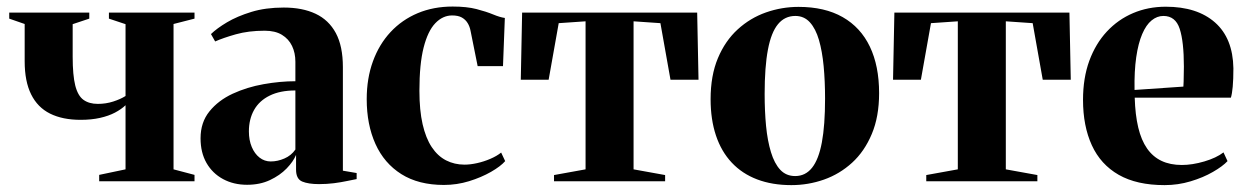

<svg xmlns="http://www.w3.org/2000/svg" viewBox="-20 -540 3706 572"><path d="M275.5 0V-19L354 -35.5V-226.5Q341.5 -214.5 322.5 -204.5Q303.5 -194.5 278 -188.8Q252.5 -183 220 -183Q166.5 -183 129.2 -201.5Q92 -220 72.8 -258.8Q53.5 -297.5 53.5 -357.5V-468.5L7.5 -484.5V-502.5H246V-484.5L196.5 -468V-371Q196.5 -316 204.2 -285.2Q212 -254.5 228.8 -242.5Q245.5 -230.5 271.5 -230.5Q295.5 -230.5 317.2 -237.5Q339 -244.5 354 -254V-468L304.5 -484.5V-502.5H559.5V-484.5L497 -468.5V-35.5L559.5 -19V0Z M716 10.5Q676 10.5 644.5 -6.5Q613 -23.5 595.2 -54.5Q577.5 -85.5 577.5 -128Q577.5 -175.5 604 -208.2Q630.5 -241 673.2 -260.8Q716 -280.5 765.2 -289.2Q814.5 -298 860 -298V-356Q860 -382.5 850 -403.2Q840 -424 820 -436.2Q800 -448.5 768.5 -448.5Q720.5 -448.5 682.5 -437.8Q644.5 -427 621 -416.5L608.5 -438.5Q626 -455.5 656.2 -473.5Q686.5 -491.5 728.8 -504.5Q771 -517.5 825.5 -517.5Q881 -517.5 920.2 -499Q959.5 -480.5 980.5 -441.5Q1001.5 -402.5 1001.5 -340V-31.5L1042.5 -24.5V-6.5Q1032 -4.5 1014.2 -0.8Q996.5 3 975 5.8Q953.5 8.5 930.5 8.5Q898.5 8.5 880.2 0.8Q862 -7 862 -34.5V-78.5Q854 -59 834 -38.2Q814 -17.5 784.2 -3.5Q754.5 10.5 716 10.5ZM786.5 -59Q807 -59 827.2 -67.8Q847.5 -76.5 860 -94.5V-270.5Q814.5 -270.5 783.5 -255.2Q752.5 -240 737 -212.5Q721.5 -185 721.5 -148.5Q721.5 -122.5 730 -102.2Q738.5 -82 753.2 -70.5Q768 -59 786.5 -59Z M1302.5 11Q1227 11 1175.8 -21.2Q1124.5 -53.5 1098.5 -111.2Q1072.5 -169 1072.5 -244.5Q1072.5 -306.5 1091 -357.2Q1109.5 -408 1143.5 -444.5Q1177.5 -481 1224.5 -500.8Q1271.5 -520.5 1328.5 -520.5Q1370.5 -520.5 1399.5 -513Q1428.5 -505.5 1449 -497Q1469.5 -488.5 1484 -486.5L1478.5 -343H1403L1382 -447.5Q1379.5 -461 1373.2 -471.2Q1367 -481.5 1356 -487.8Q1345 -494 1327 -494Q1299 -494 1276.8 -470.8Q1254.5 -447.5 1242 -398.2Q1229.5 -349 1229.5 -269.5Q1229.5 -211.5 1239 -170Q1248.5 -128.5 1266.2 -101.8Q1284 -75 1309 -62.2Q1334 -49.5 1364 -49.5Q1381 -49.5 1401.2 -54Q1421.5 -58.5 1440.8 -66.8Q1460 -75 1473 -85.5L1485 -60Q1471.5 -44.5 1442.8 -28Q1414 -11.5 1377.5 -0.2Q1341 11 1302.5 11Z M1630.5 0V-18.5L1724.5 -35.5V-476.5L1644.5 -471L1614.5 -302.5H1531.5L1535.5 -502.5H2057L2061 -302.5H1977.5L1947.5 -471L1867.5 -476.5V-35.5L1961.5 -18.5V0Z M2097 -244.5Q2097 -315 2118.8 -366.8Q2140.5 -418.5 2177.8 -452.5Q2215 -486.5 2262 -503Q2309 -519.5 2359 -519.5Q2437 -519.5 2490.5 -489Q2544 -458.5 2571.5 -401Q2599 -343.5 2599 -262.5Q2599 -192.5 2577.2 -140.8Q2555.5 -89 2518.5 -55.2Q2481.5 -21.5 2434.8 -5Q2388 11.5 2337.5 11.5Q2280.5 11.5 2235.8 -5.5Q2191 -22.5 2160 -55.5Q2129 -88.5 2113 -136.2Q2097 -184 2097 -244.5ZM2349 -15.5Q2379.5 -15.5 2399.2 -40.2Q2419 -65 2428.5 -116Q2438 -167 2438 -246.5Q2438 -298 2433.8 -342.8Q2429.5 -387.5 2419.8 -421Q2410 -454.5 2392.8 -473.5Q2375.5 -492.5 2349.5 -492.5Q2318 -492.5 2297.8 -468Q2277.5 -443.5 2267.8 -392.2Q2258 -341 2258 -260Q2258 -209 2262.2 -164.8Q2266.5 -120.5 2276.8 -86.8Q2287 -53 2304.5 -34.2Q2322 -15.5 2349 -15.5Z M2739.5 0V-18.5L2833.5 -35.5V-476.5L2753.5 -471L2723.5 -302.5H2640.5L2644.5 -502.5H3166L3170 -302.5H3086.5L3056.5 -471L2976.5 -476.5V-35.5L3070.5 -18.5V0Z M3449.5 11.5Q3366.5 11.5 3312.8 -19.2Q3259 -50 3232.8 -107.2Q3206.5 -164.5 3206.5 -242.5Q3206.5 -307.5 3225.2 -358.8Q3244 -410 3277.5 -446Q3311 -482 3355.8 -501Q3400.5 -520 3453 -520Q3546.5 -520 3599.8 -473Q3653 -426 3654.5 -336.5Q3654.5 -303.5 3652.5 -281.8Q3650.5 -260 3647 -249H3360.5Q3362 -198 3371 -160.2Q3380 -122.5 3397.2 -97.8Q3414.5 -73 3440.2 -60.8Q3466 -48.5 3501 -48.5Q3532 -48.5 3567.8 -59Q3603.5 -69.5 3625 -86L3637 -60Q3622.5 -44.5 3593.5 -27.8Q3564.5 -11 3527 0.2Q3489.5 11.5 3449.5 11.5ZM3360 -272 3505.5 -282Q3506.5 -298 3506.5 -312Q3506.5 -326 3507 -341.5Q3507 -416 3494.5 -454.2Q3482 -492.5 3446 -492.5Q3427 -492.5 3410.8 -479.2Q3394.5 -466 3382.8 -438.5Q3371 -411 3365 -369.5Q3359 -328 3360 -272Z"/></svg>

Font: Merriweather 144pt
Style: Bold
Weight: 700
Version: Version 2.100